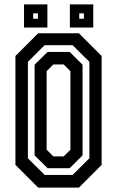

<svg xmlns="http://www.w3.org/2000/svg" viewBox="-20 -851 531 871"><path d="M153 0 50 -103V-597L153 -700H338L441 -597V-103L338 0ZM182.5 -57.5H309.5L385.5 -133V-570.5L309.5 -646H182.5L106.5 -570.5V-133ZM196 -88 137 -146V-557.5L196 -615.5H296L354.5 -557.5V-146L296 -88ZM222 -141.5H269L299.5 -172V-528L269 -558.5H222L191.5 -528V-172ZM297 -726V-831H403V-726ZM89 -726V-831H195V-726ZM130.5 -766H152V-790.5H130.5ZM339.5 -766H360.5V-790.5H339.5Z"/></svg>

Font: Tourney Condensed SemiBold
Style: Regular
Weight: 600
Width: 3
Designer: Tyler Finck
Foundry: Etcetera Type Co
Version: Version 1.010; ttfautohint (v1.8.3)